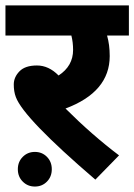

<svg xmlns="http://www.w3.org/2000/svg" viewBox="-20 -642 493 704"><path d="M382.3 -436.5Q382.3 -304.7 220.2 -244.1Q316.9 -147.5 416.5 -72.3L329.6 16.6Q66.4 -209 38.1 -286.1Q30.3 -306.6 30.5 -333Q30.8 -359.4 51.5 -380.6Q72.3 -401.9 115.5 -401.9Q158.7 -401.9 194.8 -365.2Q248 -399.9 248 -459Q248 -486.8 241.7 -511.7H0V-622.1H452.6V-511.7H372.6Q382.3 -478 382.3 -436.5ZM63.5 -66.9Q81.5 -85 107.9 -85Q134.3 -85 152.1 -66.9Q169.9 -48.8 169.9 -21.5Q169.9 5.9 152.1 23.9Q134.3 42 107.9 42Q81.5 42 63.5 23.9Q45.4 5.9 45.4 -21.5Q45.4 -48.8 63.5 -66.9Z"/></svg>

Font: NotoSans-Bold
Style: Bold
Weight: 700
Designer: Monotype Design team
Foundry: Monotype Imaging Inc.
Version: Version 1.04